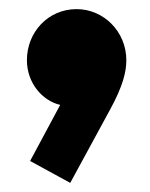

<svg xmlns="http://www.w3.org/2000/svg" viewBox="-20 -229 330 421"><path d="M46 124 134 172 221 12C250 -41 257 -72 257 -97C257 -160 207 -209 148 -209C85 -209 39 -158 39 -97C39 -47 73 -8 112 1Z"/></svg>

Font: MV Cash Black
Style: Regular
Weight: 900
Designer: Rodrigo Fuenzalida
Foundry: fragTYPE
Version: Version 1.100;Glyphs 3.1.2 (3151)